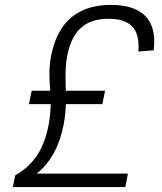

<svg xmlns="http://www.w3.org/2000/svg" viewBox="-20 -762 660 782"><path d="M397 -338 408 -392.5H248C247 -440.5 244 -485 254 -536C277.5 -656.5 347 -685.5 422 -685.5C509 -685.5 551.5 -646.5 543.5 -552L606 -557C623.5 -700.5 537 -742 432 -742C317 -742 219 -692 188.5 -536C177.5 -480 181.5 -437.5 184.5 -392.5H109L98 -338H186.5C186 -312 184 -284 177.5 -251C160 -161.5 122.5 -93.5 42 -48L32.5 0H490.5L501 -55H129.5C182.5 -97.5 220.5 -160.5 239 -253.5C245 -284.5 247.5 -312 248 -338Z"/></svg>

Font: Monaspace Krypton ExtraLight
Style: Italic
Weight: 200
Italic angle: -11°
Designer: Riley Cran & the Lettermatic Team
Foundry: Lettermatic
Version: Version 1.101 (Monaspace Krypton)